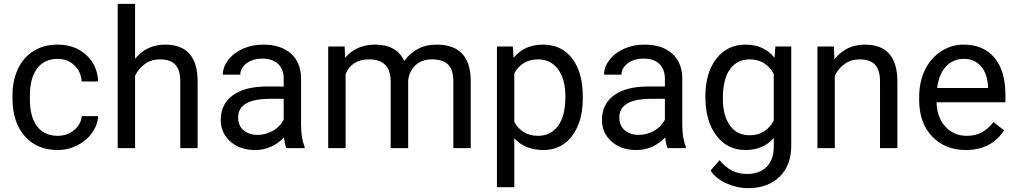

<svg xmlns="http://www.w3.org/2000/svg" viewBox="-20 -770 5282 998"><path d="M280.3 -64Q328.6 -64 364.7 -93.3Q400.9 -122.6 404.8 -166.5H490.2Q487.8 -121.1 459 -80.1Q430.2 -39.1 382.1 -14.6Q334 9.8 280.3 9.8Q172.4 9.8 108.6 -62.3Q44.9 -134.3 44.9 -259.3V-274.4Q44.9 -351.6 73.2 -411.6Q101.6 -471.7 154.5 -504.9Q207.5 -538.1 279.8 -538.1Q368.7 -538.1 427.5 -484.9Q486.3 -431.6 490.2 -346.7H404.8Q400.9 -397.9 366 -430.9Q331.1 -463.9 279.8 -463.9Q210.9 -463.9 173.1 -414.3Q135.3 -364.7 135.3 -271V-253.9Q135.3 -162.6 172.9 -113.3Q210.4 -64 280.3 -64Z M682.1 -464.4Q742.2 -538.1 838.4 -538.1Q1005.9 -538.1 1007.3 -349.1V0H917V-349.6Q916.5 -406.7 890.9 -434.1Q865.2 -461.4 811 -461.4Q767.1 -461.4 733.9 -438Q700.7 -414.6 682.1 -376.5V0H591.8V-750H682.1Z M1468.8 0Q1460.9 -15.6 1456.1 -55.7Q1393.1 9.8 1305.7 9.8Q1227.5 9.8 1177.5 -34.4Q1127.4 -78.6 1127.4 -146.5Q1127.4 -229 1190.2 -274.7Q1252.9 -320.3 1366.7 -320.3H1454.6V-361.8Q1454.6 -409.2 1426.3 -437.3Q1397.9 -465.3 1342.8 -465.3Q1294.4 -465.3 1261.7 -440.9Q1229 -416.5 1229 -381.8H1138.2Q1138.2 -421.4 1166.3 -458.3Q1194.3 -495.1 1242.4 -516.6Q1290.5 -538.1 1348.1 -538.1Q1439.5 -538.1 1491.2 -492.4Q1543 -446.8 1544.9 -366.7V-123.5Q1544.9 -50.8 1563.5 -7.8V0ZM1318.8 -68.8Q1361.3 -68.8 1399.4 -90.8Q1437.5 -112.8 1454.6 -147.9V-256.3H1383.8Q1217.8 -256.3 1217.8 -159.2Q1217.8 -116.7 1246.1 -92.8Q1274.4 -68.8 1318.8 -68.8Z M1771.5 -528.3 1773.9 -469.7Q1832 -538.1 1930.7 -538.1Q2041.5 -538.1 2081.5 -453.1Q2107.9 -491.2 2150.1 -514.6Q2192.4 -538.1 2250 -538.1Q2423.8 -538.1 2426.8 -354V0H2336.4V-348.6Q2336.4 -405.3 2310.5 -433.3Q2284.7 -461.4 2223.6 -461.4Q2173.3 -461.4 2140.1 -431.4Q2106.9 -401.4 2101.6 -350.6V0H2010.7V-346.2Q2010.7 -461.4 1897.9 -461.4Q1809.1 -461.4 1776.4 -385.7V0H1686V-528.3Z M3009.3 -258.3Q3009.3 -137.7 2954.1 -64Q2898.9 9.8 2804.7 9.8Q2708.5 9.8 2653.3 -51.3V203.1H2563V-528.3H2645.5L2649.9 -469.7Q2705.1 -538.1 2803.2 -538.1Q2898.4 -538.1 2953.9 -466.3Q3009.3 -394.5 3009.3 -266.6ZM2918.9 -268.6Q2918.9 -357.9 2880.9 -409.7Q2842.8 -461.4 2776.4 -461.4Q2694.3 -461.4 2653.3 -388.7V-136.2Q2693.8 -64 2777.3 -64Q2842.3 -64 2880.6 -115.5Q2918.9 -167 2918.9 -268.6Z M3450.2 0Q3442.4 -15.6 3437.5 -55.7Q3374.5 9.8 3287.1 9.8Q3209 9.8 3158.9 -34.4Q3108.9 -78.6 3108.9 -146.5Q3108.9 -229 3171.6 -274.7Q3234.4 -320.3 3348.1 -320.3H3436V-361.8Q3436 -409.2 3407.7 -437.3Q3379.4 -465.3 3324.2 -465.3Q3275.9 -465.3 3243.2 -440.9Q3210.4 -416.5 3210.4 -381.8H3119.6Q3119.6 -421.4 3147.7 -458.3Q3175.8 -495.1 3223.9 -516.6Q3272 -538.1 3329.6 -538.1Q3420.9 -538.1 3472.7 -492.4Q3524.4 -446.8 3526.4 -366.7V-123.5Q3526.4 -50.8 3544.9 -7.8V0ZM3300.3 -68.8Q3342.8 -68.8 3380.9 -90.8Q3418.9 -112.8 3436 -147.9V-256.3H3365.2Q3199.2 -256.3 3199.2 -159.2Q3199.2 -116.7 3227.5 -92.8Q3255.9 -68.8 3300.3 -68.8Z M3646.5 -268.6Q3646.5 -392.1 3703.6 -465.1Q3760.7 -538.1 3855 -538.1Q3951.7 -538.1 4005.9 -469.7L4010.3 -528.3H4092.8V-12.7Q4092.8 89.8 4032 148.9Q3971.2 208 3868.7 208Q3811.5 208 3756.8 183.6Q3702.1 159.2 3673.3 116.7L3720.2 62.5Q3778.3 134.3 3862.3 134.3Q3928.2 134.3 3965.1 97.2Q4002 60.1 4002 -7.3V-52.7Q3947.8 9.8 3854 9.8Q3761.2 9.8 3703.9 -64.9Q3646.5 -139.6 3646.5 -268.6ZM3737.3 -258.3Q3737.3 -168.9 3773.9 -117.9Q3810.5 -66.9 3876.5 -66.9Q3961.9 -66.9 4002 -144.5V-385.7Q3960.4 -461.4 3877.4 -461.4Q3811.5 -461.4 3774.4 -410.2Q3737.3 -358.9 3737.3 -258.3Z M4314.5 -528.3 4317.4 -461.9Q4377.9 -538.1 4475.6 -538.1Q4643.1 -538.1 4644.5 -349.1V0H4554.2V-349.6Q4553.7 -406.7 4528.1 -434.1Q4502.4 -461.4 4448.2 -461.4Q4404.3 -461.4 4371.1 -438Q4337.9 -414.6 4319.3 -376.5V0H4229V-528.3Z M5000 9.8Q4892.6 9.8 4825.2 -60.8Q4757.8 -131.3 4757.8 -249.5V-266.1Q4757.8 -344.7 4787.8 -406.5Q4817.9 -468.3 4871.8 -503.2Q4925.8 -538.1 4988.8 -538.1Q5091.8 -538.1 5148.9 -470.2Q5206.1 -402.3 5206.1 -275.9V-238.3H4848.1Q4850.1 -160.2 4893.8 -112.1Q4937.5 -64 5004.9 -64Q5052.7 -64 5085.9 -83.5Q5119.1 -103 5144 -135.3L5199.2 -92.3Q5132.8 9.8 5000 9.8ZM4988.8 -463.9Q4934.1 -463.9 4897 -424.1Q4859.9 -384.3 4851.1 -312.5H5115.7V-319.3Q5111.8 -388.2 5078.6 -426Q5045.4 -463.9 4988.8 -463.9Z"/></svg>

Font: Noboto
Style: Regular
Weight: 400
Designer: Google
Version: Version 2.001101; 2014